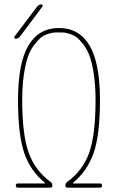

<svg xmlns="http://www.w3.org/2000/svg" viewBox="-20 -870 540 890"><path d="M63.5 -405.3Q63.5 -578.1 111.8 -659.2Q160.2 -740.2 253.4 -740.2Q346.7 -740.2 395 -659.2Q443.4 -578.1 443.4 -405.3Q443.4 -247.1 414.6 -162.6Q385.7 -78.1 319.3 -23.4Q318.4 -23.4 318.4 -21.5Q318.4 -20.5 319.3 -19.5H443.4Q453.1 -19.5 453.1 -9.8Q453.1 0 443.4 0H293Q283.2 0 283.2 -9.8Q283.2 -19.5 291 -26.4Q364.3 -79.1 393.6 -162.6Q422.9 -246.1 422.9 -405.3Q422.9 -470.7 415.5 -522Q408.2 -573.2 397 -605.5Q385.7 -637.7 368.7 -660.6Q351.6 -683.6 337.9 -694.8Q324.2 -706.1 304.7 -712.4Q285.2 -718.8 275.9 -719.2Q266.6 -719.7 252.9 -719.7Q239.3 -719.7 230 -719.2Q220.7 -718.8 201.2 -712.4Q181.6 -706.1 168.5 -694.8Q155.3 -683.6 137.7 -660.6Q120.1 -637.7 108.9 -605.5Q97.7 -573.2 90.3 -521.5Q83 -469.7 83 -405.3Q83 -246.1 112.8 -162.6Q142.6 -79.1 214.8 -26.4Q222.7 -20.5 222.7 -9.8Q222.7 0 212.9 0H63.5Q53.7 0 53.2 -9.8Q52.7 -19.5 63.5 -19.5H187.5Q188.5 -19.5 188.5 -21.5Q188.5 -23.4 187.5 -23.4Q120.1 -78.1 91.8 -162.6Q63.5 -247.1 63.5 -405.3ZM51.8 -690.4Q47.9 -690.4 46.4 -693.8Q44.9 -697.3 46.9 -700.2L152.3 -839.8Q161.1 -849.6 171.9 -849.6Q175.8 -849.6 177.2 -846.2Q178.7 -842.8 176.8 -839.8L72.3 -700.2Q63.5 -690.4 51.8 -690.4Z"/></svg>

Font: Rounded-X Mgen+ 2m thin
Style: Regular
Weight: 100
Designer: [Source Han Sans]
Ryoko NISHIZUKA  (kana & ideographs); Paul D. Hunt (Latin, Greek & Cyrillic); Wenlong ZHANG  (bopomofo
Version: Version 1.059.20150602